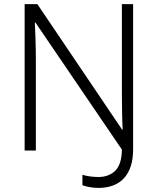

<svg xmlns="http://www.w3.org/2000/svg" viewBox="-20 -734 769 936"><path d="M460 182.1C566.9 182.1 628.9 117.7 628.9 -4.9V-713.9H574.2V-276.9C574.2 -247.1 574.7 -215.8 575.2 -184.1C575.7 -152.3 576.7 -125 578.1 -102.1H575.2L162.1 -713.9H100.1V0H154.8V-444.8C154.8 -507.8 152.3 -575.7 149.9 -624H152.8L574.2 -4.9C573.7 43.5 562.5 78.1 541.5 98.6C520.5 118.7 493.2 128.9 460 128.9C430.7 128.9 403.3 124.5 381.8 118.2V168.9C397.9 175.3 428.2 182.1 460 182.1Z"/></svg>

Font: Noto Reveo Sans
Style: Regular
Weight: 300
Designer: Monotype Design Team
Foundry: Monotype Imaging Inc.
Version: Version 2.007